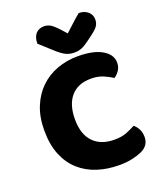

<svg xmlns="http://www.w3.org/2000/svg" viewBox="-156 -944 884 1059"><g transform="rotate(-20 285.5 -414.5)"><path d="M498 -443Q472 -460 442.5 -472Q413 -484 374 -484Q297 -484 256 -436.5Q215 -389 215 -303Q215 -214 259.5 -168.5Q304 -123 383 -123Q424 -123 452.5 -134Q481 -145 507 -159Q524 -145 533.5 -125.5Q543 -106 543 -80Q543 -57 531 -38Q519 -19 490 -6Q472 2 439 10Q406 18 359 18Q291 18 232 -1Q173 -20 129 -59Q85 -98 60 -158.5Q35 -219 35 -303Q35 -381 59.5 -441Q84 -501 126.5 -542Q169 -583 226 -604Q283 -625 348 -625Q440 -625 490.5 -595Q541 -565 541 -518Q541 -492 528 -473Q515 -454 498 -443ZM340 -762Q365 -785 389 -807Q413 -829 435 -847Q467 -847 488 -829Q509 -811 509 -783Q509 -762 499 -746.5Q489 -731 461 -710L433 -689Q404 -667 384 -658.5Q364 -650 340 -650Q310 -650 288 -661.5Q266 -673 246 -691L163 -766Q163 -803 180.5 -823.5Q198 -844 230 -844Q250 -844 267.5 -833.5Q285 -823 313 -792Z"/></g></svg>

Font: Baloo 2 Latin ExtraBold
Style: Regular
Weight: 400
Designer: Sarang Kulkarni and Ek Type
Foundry: Ek Type
Version: Version 1.001